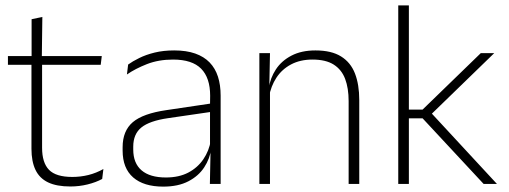

<svg xmlns="http://www.w3.org/2000/svg" viewBox="-20 -684 1892 714"><path d="M242 9.5Q190.5 9.5 158.8 -5.8Q127 -21 112 -52.2Q97 -83.5 97 -130.5V-459H136.5V-134.5Q136.5 -79 162.2 -52.5Q188 -26 249 -26Q279.5 -26 308.8 -33.2Q338 -40.5 364.5 -55.5L360 -18.5Q337 -6 305.8 1.8Q274.5 9.5 242 9.5ZM9.5 -443V-475.5H358.5L354.5 -443ZM97.5 -469.5V-612.5L137.5 -621L135.5 -469.5Z M760.5 0 763 -125 761 -131.5V-290L761.5 -328Q761.5 -394.5 728 -428.5Q694.5 -462.5 623.5 -462.5Q569.5 -462.5 526.2 -445.5Q483 -428.5 452 -407L456.5 -444Q473 -456 497.8 -468.2Q522.5 -480.5 555 -488.5Q587.5 -496.5 628 -496.5Q673 -496.5 705.8 -485Q738.5 -473.5 759.5 -451.8Q780.5 -430 790.5 -399Q800.5 -368 800.5 -328.5V0ZM587 10Q514.5 10 475.2 -24.2Q436 -58.5 436 -124V-136.5Q436 -197.5 474 -229.8Q512 -262 599 -274.5L770.5 -300L772.5 -269L604.5 -244.5Q536 -234.5 505.8 -210Q475.5 -185.5 475.5 -138.5V-128Q475.5 -77 506.5 -50.5Q537.5 -24 597 -24Q645.5 -24 680.2 -42.2Q715 -60.5 736.2 -91.8Q757.5 -123 764 -162L774.5 -131H765.5Q760.5 -94 739.5 -61.8Q718.5 -29.5 680.5 -9.8Q642.5 10 587 10Z M1276.5 0V-308Q1276.5 -356 1263.5 -390.5Q1250.5 -425 1221 -443.8Q1191.5 -462.5 1142 -462.5Q1096.5 -462.5 1062.5 -444.5Q1028.5 -426.5 1008 -395.2Q987.5 -364 980.5 -324L969.5 -356H979.5Q985 -394 1006 -426Q1027 -458 1064 -477.2Q1101 -496.5 1153 -496.5Q1212.5 -496.5 1248.2 -474.2Q1284 -452 1300 -410.8Q1316 -369.5 1316 -311.5V0ZM944.5 0V-486.5H984L981.5 -362.5L984 -361V0Z M1778.5 0 1551.5 -244H1493.5V-276.5H1551.5L1768 -486.5H1818L1579 -254.5V-269L1828 0ZM1461 0V-664H1500.5V0Z"/></svg>

Font: Anek Tamil Medium ExtraLight
Style: Regular
Weight: 250
Version: Version 1.003